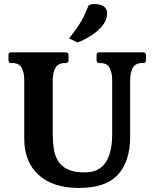

<svg xmlns="http://www.w3.org/2000/svg" viewBox="-20 -919 751 950"><path d="M689 -660Q702 -660 702 -647V-620Q702 -607 689 -607H683Q650 -607 637 -583Q624 -559 624 -524V-242Q624 -121 563.5 -55Q503 11 371.9 11Q242 11 171 -53.5Q100 -118 100 -233V-524Q100 -559 87.5 -583Q75 -607 41 -607H35Q22 -607 22 -620V-647Q22 -660 35 -660H305Q319 -660 319 -647V-620Q319 -607 305 -607H300Q267 -607 254 -583Q241 -559 241 -524V-251Q241 -214 246.5 -180.5Q252 -147 268 -121.5Q284 -96 315.1 -81Q346.3 -66 398 -66Q449 -66 479 -90Q509 -114 522 -156Q535 -198 535 -251V-524Q535 -559 522.5 -583Q510 -607 476 -607H471Q458 -607 458 -620V-647Q458 -660 471 -660ZM322 -729Q350 -765 366.5 -789.5Q383 -814 394 -836.5Q405 -859 416 -887Q420 -895 430 -897Q440 -899 449 -899Q474 -899 492 -888Q510 -877 510 -854Q510 -821 488.5 -794Q467 -767 437 -747Q407 -727 379 -715Q375 -714 371.5 -712Q368 -710 364 -710Q360 -710 355 -713Z"/></svg>

Font: Young Serif Light
Style: Regular
Weight: 300
Designer: Bastien Sozeau
Foundry: NBR — Bastien Sozeau
Version: Version 5.001